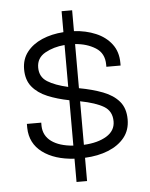

<svg xmlns="http://www.w3.org/2000/svg" viewBox="-53 -782 646 826"><g transform="rotate(-5 270.0 -369.0)"><path d="M244 -737.5H289.5V-647.5Q341 -644.5 383.5 -626.5Q426 -608.5 451.2 -575.2Q476.5 -542 476.5 -493.5V-482.5H415V-491.5Q415 -541 377.5 -564.5Q340 -588 289.5 -591.5V-401Q347 -390.5 391.5 -373.5Q436 -356.5 461.2 -327Q486.5 -297.5 486.5 -249Q486.5 -203 460.8 -171Q435 -139 390.5 -121Q346 -103 289.5 -100.5V0H244V-100.5Q158.5 -105.5 106.5 -144.2Q54.5 -183 53 -250Q53 -254.5 53 -259.2Q53 -264 53 -267.5H115Q115 -264 115 -260.8Q115 -257.5 115 -252.5Q116.5 -210.5 150.2 -186Q184 -161.5 244 -157V-353Q192.5 -363 151 -380.2Q109.5 -397.5 85.5 -426.8Q61.5 -456 61.5 -502.5Q61.5 -546 85.8 -577Q110 -608 151.2 -625.8Q192.5 -643.5 244 -647ZM122.5 -504.5Q122.5 -464 155.2 -443.5Q188 -423 244 -410.5V-591.5Q196 -587.5 159.2 -566.8Q122.5 -546 122.5 -504.5ZM425.5 -246Q425.5 -290 391 -310.8Q356.5 -331.5 289.5 -344.5V-156.5Q350 -159.5 387.8 -182.5Q425.5 -205.5 425.5 -246Z"/></g></svg>

Font: Epilogue Light
Style: Regular
Weight: 300
Designer: Tyler Finck
Foundry: Etcetera Type Co
Version: Version 2.111; ttfautohint (v1.8.3)